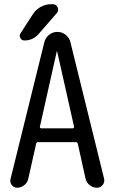

<svg xmlns="http://www.w3.org/2000/svg" viewBox="-20 -880 540 900"><path d="M246.1 -638.7 167 -286.1Q166 -283.2 168.5 -280.8Q170.9 -278.3 173.8 -278.3H320.3Q323.2 -278.3 325.7 -280.8Q328.1 -283.2 327.1 -286.1L248 -638.7Q248 -639.6 247.1 -639.6Q246.1 -639.6 246.1 -638.7ZM60.5 0Q44.9 0 35.2 -12.7Q25.4 -25.4 29.3 -41L187.5 -680.7Q192.4 -702.1 209.5 -716.3Q226.6 -730.5 249 -730.5Q271.5 -730.5 288.6 -716.3Q305.7 -702.1 310.5 -680.7L467.8 -43Q471.7 -26.4 461.4 -13.2Q451.2 0 434.6 0Q416 0 400.4 -12.2Q384.8 -24.4 380.9 -43L344.7 -206.1Q342.8 -213.9 335 -213.9H159.2Q151.4 -213.9 149.4 -206.1L112.3 -41Q108.4 -23.4 93.3 -11.7Q78.1 0 60.5 0ZM220.7 -860.4H226.6Q243.2 -860.4 250 -845.7Q256.8 -831.1 246.1 -818.4L160.2 -719.7Q132.8 -689.5 93.8 -690.4Q81.1 -690.4 75.2 -702.1Q69.3 -713.9 76.2 -723.6L132.8 -811.5Q146.5 -834 169.9 -847.2Q193.4 -860.4 220.7 -860.4Z"/></svg>

Font: Rounded Mgen+ 1mn regular
Style: Regular
Weight: 400
Designer: [Source Han Sans]
Ryoko NISHIZUKA  (kana & ideographs); Paul D. Hunt (Latin, Greek & Cyrillic); Wenlong ZHANG  (bopomofo
Version: Version 1.059.20150602